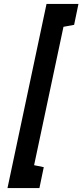

<svg xmlns="http://www.w3.org/2000/svg" viewBox="-20 -839 418 974"><path d="M302 -703 356 -713 378 -819H216L18 115H180L202 9L153 -1Z"/></svg>

Font: Advent Pro Black
Style: Italic
Weight: 900
Italic angle: -12°
Version: Version 3.000